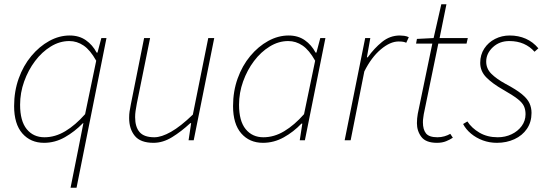

<svg xmlns="http://www.w3.org/2000/svg" viewBox="-20 -656 2570 898"><path d="M310 222 346 42 370 -80H368Q329 -40 283 -14Q237 12 186 12Q123 12 84.5 -32Q46 -76 46 -160Q46 -229 67.5 -289Q89 -349 126.5 -394Q164 -439 210.5 -464.5Q257 -490 306 -490Q350 -490 381.5 -468Q413 -446 432 -410H436L454 -478H478L338 222ZM188 -14Q238 -14 285.5 -42.5Q333 -71 378 -122L430 -372Q402 -422 371 -443Q340 -464 304 -464Q259 -464 217.5 -438.5Q176 -413 144 -370.5Q112 -328 93 -275Q74 -222 74 -166Q74 -90 105 -52Q136 -14 188 -14Z M698 12Q637 12 610.5 -20.5Q584 -53 584 -104Q584 -122 586 -134.5Q588 -147 592 -168L654 -478H682L620 -172Q616 -150 614 -136.5Q612 -123 612 -108Q612 -62 633 -38Q654 -14 702 -14Q735 -14 780 -39.5Q825 -65 882 -120L954 -478H982L886 0H862L874 -80H870Q828 -41 785 -14.5Q742 12 698 12Z M1210 12Q1147 12 1108.5 -32Q1070 -76 1070 -160Q1070 -229 1091.5 -289Q1113 -349 1150.5 -394Q1188 -439 1234.5 -464.5Q1281 -490 1330 -490Q1374 -490 1405.5 -468Q1437 -446 1456 -410H1460L1478 -478H1502L1406 0H1382L1394 -78H1390Q1353 -39 1307 -13.5Q1261 12 1210 12ZM1212 -14Q1262 -14 1309.5 -42.5Q1357 -71 1402 -122L1454 -372Q1426 -422 1395 -443Q1364 -464 1328 -464Q1283 -464 1241.5 -438.5Q1200 -413 1168 -370.5Q1136 -328 1117 -275Q1098 -222 1098 -166Q1098 -90 1129 -52Q1160 -14 1212 -14Z M1592 0 1688 -478H1712L1696 -388H1700Q1730 -430 1767 -460Q1804 -490 1850 -490Q1859 -490 1870.5 -488.5Q1882 -487 1892 -482L1880 -456Q1874 -459 1866 -460.5Q1858 -462 1844 -462Q1805 -462 1761 -425Q1717 -388 1684 -322L1620 0Z M2024 12Q1972 12 1951 -15.5Q1930 -43 1930 -80Q1930 -92 1931 -102Q1932 -112 1934 -124L2002 -452H1926L1930 -474L2008 -478L2044 -636H2068L2036 -478H2168L2162 -452H2030L1962 -122Q1961 -113 1959.5 -104Q1958 -95 1958 -84Q1958 -50 1972.5 -32Q1987 -14 2026 -14Q2043 -14 2058.5 -18.5Q2074 -23 2086 -30L2098 -12Q2085 -3 2066.5 4.5Q2048 12 2024 12Z M2304 12Q2269 12 2238 0.5Q2207 -11 2183 -31Q2159 -51 2146 -76L2166 -88Q2186 -57 2222.5 -35.5Q2259 -14 2308 -14Q2343 -14 2372.5 -28Q2402 -42 2420 -66.5Q2438 -91 2438 -122Q2438 -143 2430.5 -159.5Q2423 -176 2400.5 -193.5Q2378 -211 2334 -236Q2283 -265 2254.5 -294Q2226 -323 2226 -362Q2226 -400 2245 -429Q2264 -458 2295.5 -474Q2327 -490 2364 -490Q2405 -490 2439 -475Q2473 -460 2498 -430L2480 -414Q2459 -438 2429.5 -451Q2400 -464 2362 -464Q2316 -464 2285 -435Q2254 -406 2254 -368Q2254 -335 2278 -311Q2302 -287 2344 -264Q2395 -237 2421 -215.5Q2447 -194 2456.5 -173Q2466 -152 2466 -128Q2466 -85 2444.5 -53.5Q2423 -22 2386 -5Q2349 12 2304 12Z"/></svg>

Font: Source Sans Variable
Style: Italic
Weight: 200
Italic angle: -11°
Designer: Paul D. Hunt
Foundry: Adobe Systems Incorporated
Version: Version 3.006;hotconv 1.0.111;makeotfexe 2.5.65597